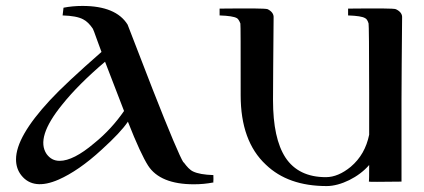

<svg xmlns="http://www.w3.org/2000/svg" viewBox="-20 -613 1430 647"><path d="M699 -23C668 -24 646 -28 631 -35C620 -40 610 -51 599 -66H598C587 -83 552 -165 494 -313L410 -530C384 -572 333 -593 258 -593C235 -593 214 -591 194 -587L191 -561C222 -560 245 -556 260 -548C272 -542 283 -531 293 -516C294 -515 299 -501 308 -476C317 -451 322 -438 322 -438C241 -367 183 -313 148 -275C72 -193 34 -127 34 -76C34 -55 40 -37 52 -22C79 12 121 17 178 -8C221 -27 270 -60 323 -109C366 -148 395 -179 411 -203C440 -129 463 -80 479 -55C506 -13 558 8 633 8C656 8 677 6 698 2C698 9 700 -3 699 -23ZM398 -239C371 -200 338 -163 297 -130C251 -91 212 -71 181 -71C162 -71 148 -79 137 -94C112 -131 129 -186 190 -261C226 -306 274 -354 334 -405Z M1335 -553C1336 -565 1329 -575 1314 -582C1307 -585 1253 -585 1153 -584C1153 -569 1153 -561 1153 -561C1183 -560 1202 -557 1210 -552C1215 -550 1219 -544 1222 -534C1223 -531 1224 -453 1224 -300V-159C1215 -115 1195 -79 1162 -51C1134 -28 1106 -16 1078 -16C1017 -16 971 -38 942 -82C914 -125 900 -189 900 -276C900 -331 901 -424 902 -553C903 -565 896 -575 882 -582C874 -585 820 -585 720 -584C720 -569 720 -561 720 -561C750 -560 769 -557 778 -552C782 -550 786 -544 790 -534C791 -531 791 -451 791 -292C791 -189 819 -111 876 -58C926 -10 994 14 1081 14C1128 14 1189 -16 1224 -57C1224 -26 1224 -7 1223 -1C1223 0 1260 0 1333 -1V-277C1333 -340 1334 -432 1335 -553Z"/></svg>

Font: GFS Nicefore
Style: Regular
Weight: 400
Designer: George Matthiopoulos
Foundry: George Matthiopoulos
Version: Version 1.0